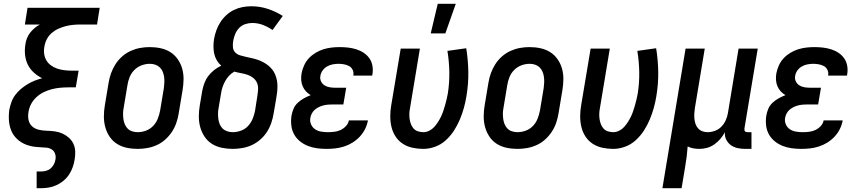

<svg xmlns="http://www.w3.org/2000/svg" viewBox="-20 -776 4540 1011"><path d="M173 215V127H196Q209 127 222.5 123.5Q236 120 246.5 111Q257 102 263.5 89.5Q270 77 272 64Q275 48 270 33.5Q265 19 252.5 11Q240 3 225 1.5Q210 0 194 -0.5Q178 -1 163 -3Q148 -5 133.5 -9Q119 -13 105.5 -19.5Q92 -26 80.5 -35Q69 -44 59.5 -55Q50 -66 43.5 -79Q37 -92 33 -106.5Q29 -121 27.5 -136Q26 -151 26.5 -167Q27 -183 29 -198Q33 -218 40 -238Q47 -258 60 -275.5Q73 -293 89.5 -307Q106 -321 124 -332Q142 -343 162 -351Q182 -359 202 -364Q178 -376 158 -394Q138 -412 126.5 -435.5Q115 -459 112 -487Q109 -515 114 -544Q116 -559 122 -574.5Q128 -590 138.5 -603.5Q149 -617 162 -628Q175 -639 190 -647H111L125 -735H505L491 -647H403Q384 -647 364 -645Q344 -643 325 -638Q306 -633 287 -624.5Q268 -616 252 -602Q236 -588 226.5 -569.5Q217 -551 214 -531Q210 -512 212.5 -493Q215 -474 224 -458.5Q233 -443 248 -432Q263 -421 280.5 -415Q298 -409 317.5 -406.5Q337 -404 356 -404H394L379 -316H341Q319 -316 297 -314Q275 -312 253.5 -306.5Q232 -301 211 -291Q190 -281 172.5 -265Q155 -249 144 -228.5Q133 -208 130 -186Q126 -164 130.5 -143.5Q135 -123 150 -110Q165 -97 185.5 -92.5Q206 -88 227.5 -87.5Q249 -87 270 -84Q291 -81 309.5 -72.5Q328 -64 343 -50.5Q358 -37 366.5 -19Q375 -1 376 20.5Q377 42 373 64Q370 84 363 104Q356 124 344 142.5Q332 161 314.5 175.5Q297 190 277.5 199Q258 208 237 211.5Q216 215 196 215Z M705 8Q675 8 647 2Q619 -4 596 -18.5Q573 -33 557.5 -56Q542 -79 534.5 -106Q527 -133 527 -162.5Q527 -192 532 -221L552 -341Q556 -366 565 -391Q574 -416 588.5 -438.5Q603 -461 623.5 -479Q644 -497 668.5 -508Q693 -519 718 -523.5Q743 -528 768 -528Q798 -528 826 -522Q854 -516 877 -501.5Q900 -487 916 -464Q932 -441 939.5 -414Q947 -387 946.5 -357.5Q946 -328 941 -299L921 -179Q917 -154 908.5 -129Q900 -104 885 -81.5Q870 -59 850 -41Q830 -23 805.5 -12Q781 -1 755.5 3.5Q730 8 705 8ZM705 -80Q727 -80 748.5 -88Q770 -96 786 -112.5Q802 -129 810.5 -150.5Q819 -172 823 -193L843 -313Q845 -328 845.5 -343Q846 -358 844 -372Q842 -386 836.5 -399Q831 -412 821 -421.5Q811 -431 797.5 -435.5Q784 -440 769 -440Q747 -440 725.5 -432Q704 -424 687.5 -407.5Q671 -391 662.5 -369.5Q654 -348 651 -327L631 -207Q628 -192 628 -177Q628 -162 630 -148Q632 -134 637.5 -121Q643 -108 652.5 -98.5Q662 -89 676 -84.5Q690 -80 705 -80Z M1205 8Q1176 8 1147.5 2Q1119 -4 1096 -18.5Q1073 -33 1057.5 -56Q1042 -79 1034.5 -106Q1027 -133 1027 -162.5Q1027 -192 1032 -221L1045 -298Q1049 -319 1056.5 -339Q1064 -359 1077 -376Q1090 -393 1107.5 -407Q1125 -421 1145 -430Q1131 -442 1121.5 -458.5Q1112 -475 1108 -493Q1104 -511 1104 -531Q1104 -551 1107 -570Q1111 -593 1119 -615.5Q1127 -638 1140 -658.5Q1153 -679 1171.5 -696Q1190 -713 1211.5 -723.5Q1233 -734 1256.5 -738.5Q1280 -743 1303 -743Q1349 -743 1391 -729Q1433 -715 1469 -692L1415 -618Q1392 -634 1365 -644.5Q1338 -655 1308 -655Q1290 -655 1271.5 -649Q1253 -643 1239.5 -629Q1226 -615 1218.5 -597Q1211 -579 1208 -561Q1205 -544 1206.5 -527.5Q1208 -511 1218.5 -500Q1229 -489 1244.5 -484.5Q1260 -480 1275.5 -476.5Q1291 -473 1307 -469.5Q1323 -466 1337.5 -461Q1352 -456 1366 -448.5Q1380 -441 1392 -431.5Q1404 -422 1413.5 -410Q1423 -398 1429 -383.5Q1435 -369 1438 -353.5Q1441 -338 1441 -321.5Q1441 -305 1439 -288.5Q1437 -272 1434 -255L1421 -179Q1417 -154 1408.5 -129Q1400 -104 1386 -82Q1372 -60 1351 -41.5Q1330 -23 1306 -12Q1282 -1 1256 3.5Q1230 8 1205 8ZM1206 -80Q1227 -80 1249 -88Q1271 -96 1286.5 -113Q1302 -130 1310.5 -151Q1319 -172 1323 -193L1335 -270Q1338 -288 1339 -306.5Q1340 -325 1333 -340.5Q1326 -356 1312.5 -366.5Q1299 -377 1282.5 -382.5Q1266 -388 1248.5 -391Q1231 -394 1214 -399Q1198 -390 1186 -377Q1174 -364 1165.5 -348.5Q1157 -333 1151.5 -316.5Q1146 -300 1144 -284L1131 -207Q1128 -192 1128 -177Q1128 -162 1130 -148Q1132 -134 1137.5 -121Q1143 -108 1153 -98.5Q1163 -89 1177 -84.5Q1191 -80 1206 -80Z M1699 8Q1673 8 1648 4.5Q1623 1 1600.5 -8Q1578 -17 1559 -32.5Q1540 -48 1528.5 -69Q1517 -90 1514 -115.5Q1511 -141 1515 -167Q1518 -185 1525.5 -203Q1533 -221 1548 -235Q1563 -249 1580.5 -258.5Q1598 -268 1616 -275Q1602 -283 1591 -295Q1580 -307 1573.5 -322.5Q1567 -338 1566 -355.5Q1565 -373 1568 -390Q1572 -411 1581.5 -432Q1591 -453 1606.5 -469.5Q1622 -486 1642 -498Q1662 -510 1683 -516.5Q1704 -523 1725.5 -525.5Q1747 -528 1768 -528Q1791 -528 1813 -525.5Q1835 -523 1856 -516.5Q1877 -510 1895 -498Q1913 -486 1925 -469Q1937 -452 1941 -430Q1945 -408 1941 -385L1940 -378H1840L1841 -381Q1843 -396 1836.5 -409Q1830 -422 1817.5 -428.5Q1805 -435 1790.5 -437.5Q1776 -440 1762 -440Q1747 -440 1731.5 -437Q1716 -434 1702 -426Q1688 -418 1678.5 -404.5Q1669 -391 1667 -376Q1664 -361 1670.5 -347.5Q1677 -334 1689 -326.5Q1701 -319 1716 -316.5Q1731 -314 1746 -314H1803L1788 -226H1731Q1719 -226 1707 -225Q1695 -224 1683 -221Q1671 -218 1659.5 -212.5Q1648 -207 1638 -198.5Q1628 -190 1622 -178.5Q1616 -167 1614 -155Q1611 -137 1618 -121Q1625 -105 1639 -95.5Q1653 -86 1671 -83Q1689 -80 1707 -80Q1723 -80 1740 -82Q1757 -84 1772.5 -91Q1788 -98 1801 -111.5Q1814 -125 1817 -142H1917V-140Q1913 -118 1902 -96Q1891 -74 1874 -56Q1857 -38 1836 -25Q1815 -12 1791.5 -4.5Q1768 3 1745 5.5Q1722 8 1699 8Z M2209 8Q2180 8 2152 2Q2124 -4 2101 -19Q2078 -34 2063 -57Q2048 -80 2041.5 -107Q2035 -134 2035 -163Q2035 -192 2040 -221L2090 -520H2191L2139 -207Q2136 -192 2135.5 -177.5Q2135 -163 2137 -149Q2139 -135 2144 -122Q2149 -109 2158 -99Q2167 -89 2181 -84.5Q2195 -80 2209 -80Q2225 -80 2240 -87.5Q2255 -95 2266 -107Q2277 -119 2286 -133Q2295 -147 2302 -161.5Q2309 -176 2314 -191Q2319 -206 2323.5 -221.5Q2328 -237 2331.5 -252Q2335 -267 2338 -283Q2347 -340 2346 -396.5Q2345 -453 2336 -508L2435 -522Q2445 -461 2446 -397.5Q2447 -334 2436 -269Q2431 -238 2422.5 -207.5Q2414 -177 2401.5 -147Q2389 -117 2371 -89Q2353 -61 2328 -38Q2303 -15 2271.5 -3.5Q2240 8 2209 8ZM2248 -600 2285 -756H2380L2325 -600Z M2705 8Q2675 8 2647 2Q2619 -4 2596 -18.5Q2573 -33 2557.5 -56Q2542 -79 2534.5 -106Q2527 -133 2527 -162.5Q2527 -192 2532 -221L2552 -341Q2556 -366 2565 -391Q2574 -416 2588.5 -438.5Q2603 -461 2623.5 -479Q2644 -497 2668.5 -508Q2693 -519 2718 -523.5Q2743 -528 2768 -528Q2798 -528 2826 -522Q2854 -516 2877 -501.5Q2900 -487 2916 -464Q2932 -441 2939.5 -414Q2947 -387 2946.5 -357.5Q2946 -328 2941 -299L2921 -179Q2917 -154 2908.5 -129Q2900 -104 2885 -81.5Q2870 -59 2850 -41Q2830 -23 2805.5 -12Q2781 -1 2755.5 3.5Q2730 8 2705 8ZM2705 -80Q2727 -80 2748.5 -88Q2770 -96 2786 -112.5Q2802 -129 2810.5 -150.5Q2819 -172 2823 -193L2843 -313Q2845 -328 2845.5 -343Q2846 -358 2844 -372Q2842 -386 2836.5 -399Q2831 -412 2821 -421.5Q2811 -431 2797.5 -435.5Q2784 -440 2769 -440Q2747 -440 2725.5 -432Q2704 -424 2687.5 -407.5Q2671 -391 2662.5 -369.5Q2654 -348 2651 -327L2631 -207Q2628 -192 2628 -177Q2628 -162 2630 -148Q2632 -134 2637.5 -121Q2643 -108 2652.5 -98.5Q2662 -89 2676 -84.5Q2690 -80 2705 -80Z M3209 8Q3180 8 3152 2Q3124 -4 3101 -19Q3078 -34 3063 -57Q3048 -80 3041.5 -107Q3035 -134 3035 -163Q3035 -192 3040 -221L3090 -520H3191L3139 -207Q3136 -192 3135.5 -177.5Q3135 -163 3137 -149Q3139 -135 3144 -122Q3149 -109 3158 -99Q3167 -89 3181 -84.5Q3195 -80 3209 -80Q3225 -80 3240 -87.5Q3255 -95 3266 -107Q3277 -119 3286 -133Q3295 -147 3302 -161.5Q3309 -176 3314 -191Q3319 -206 3323.5 -221.5Q3328 -237 3331.5 -252Q3335 -267 3338 -283Q3347 -340 3346 -396.5Q3345 -453 3336 -508L3435 -522Q3445 -461 3446 -397.5Q3447 -334 3436 -269Q3431 -238 3422.5 -207.5Q3414 -177 3401.5 -147Q3389 -117 3371 -89Q3353 -61 3328 -38Q3303 -15 3271.5 -3.5Q3240 8 3209 8Z M3468 215 3590 -520H3691L3639 -207Q3637 -193 3636 -178.5Q3635 -164 3636.5 -150Q3638 -136 3642.5 -123Q3647 -110 3656 -100Q3665 -90 3678 -85Q3691 -80 3706 -80Q3725 -80 3744.5 -87Q3764 -94 3778.5 -109Q3793 -124 3801.5 -143Q3810 -162 3813 -181L3869 -520H3970L3900 -100Q3900 -96 3900 -92Q3900 -88 3902.5 -85Q3905 -82 3909 -81Q3913 -80 3918 -80H3937V8H3903Q3882 8 3862.5 3.5Q3843 -1 3828 -12Q3813 -23 3804 -41Q3795 -59 3797 -80Q3787 -61 3773 -44.5Q3759 -28 3741 -15.5Q3723 -3 3703 2.5Q3683 8 3663 8Q3646 8 3630 5Q3614 2 3601 -5Q3599 23 3595.5 51Q3592 79 3587 107L3569 215Z M4199 8Q4173 8 4148 4.5Q4123 1 4100.5 -8Q4078 -17 4059 -32.5Q4040 -48 4028.5 -69Q4017 -90 4014 -115.5Q4011 -141 4015 -167Q4018 -185 4025.5 -203Q4033 -221 4048 -235Q4063 -249 4080.5 -258.5Q4098 -268 4116 -275Q4102 -283 4091 -295Q4080 -307 4073.5 -322.5Q4067 -338 4066 -355.5Q4065 -373 4068 -390Q4072 -411 4081.5 -432Q4091 -453 4106.5 -469.5Q4122 -486 4142 -498Q4162 -510 4183 -516.5Q4204 -523 4225.5 -525.5Q4247 -528 4268 -528Q4291 -528 4313 -525.5Q4335 -523 4356 -516.5Q4377 -510 4395 -498Q4413 -486 4425 -469Q4437 -452 4441 -430Q4445 -408 4441 -385L4440 -378H4340L4341 -381Q4343 -396 4336.5 -409Q4330 -422 4317.5 -428.5Q4305 -435 4290.5 -437.5Q4276 -440 4262 -440Q4247 -440 4231.5 -437Q4216 -434 4202 -426Q4188 -418 4178.5 -404.5Q4169 -391 4167 -376Q4164 -361 4170.5 -347.5Q4177 -334 4189 -326.5Q4201 -319 4216 -316.5Q4231 -314 4246 -314H4303L4288 -226H4231Q4219 -226 4207 -225Q4195 -224 4183 -221Q4171 -218 4159.5 -212.5Q4148 -207 4138 -198.5Q4128 -190 4122 -178.5Q4116 -167 4114 -155Q4111 -137 4118 -121Q4125 -105 4139 -95.5Q4153 -86 4171 -83Q4189 -80 4207 -80Q4223 -80 4240 -82Q4257 -84 4272.5 -91Q4288 -98 4301 -111.5Q4314 -125 4317 -142H4417V-140Q4413 -118 4402 -96Q4391 -74 4374 -56Q4357 -38 4336 -25Q4315 -12 4291.5 -4.5Q4268 3 4245 5.5Q4222 8 4199 8Z"/></svg>

Font: Iosevka Term Curly SmBd Obl
Style: Regular
Weight: 600
Italic angle: -9°
Designer: Belleve Invis
Foundry: Belleve Invis
Version: Version 32.3.0